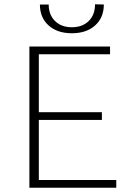

<svg xmlns="http://www.w3.org/2000/svg" viewBox="-20 -875 620 895"><path d="M166 -854H207Q207 -806 236.5 -777Q266 -748 315 -748Q364 -748 393.5 -777Q423 -806 423 -855L464 -854Q464 -793 423.5 -756.5Q383 -720 315 -720Q247 -720 206.5 -756.5Q166 -793 166 -854ZM522 -36V0H117V-658H493V-622H161V-352H455V-316H161V-36Z"/></svg>

Font: Ysabeau SC Light
Style: Regular
Weight: 300
Designer: Christian Thalmann (Catharsis Fonts)
Version: Version 0.003